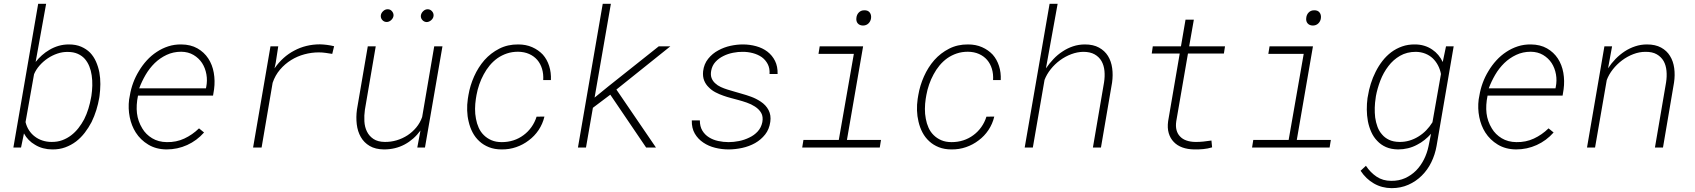

<svg xmlns="http://www.w3.org/2000/svg" viewBox="-20 -770 8844 1002"><path d="M498 -259.8 499.5 -270Q503.4 -299.8 503.7 -331.1Q503.9 -362.3 498.5 -392.6Q492.7 -421.9 481 -448.5Q469.2 -475.1 450.2 -495.1Q430.7 -514.6 403.3 -526.4Q376 -538.1 339.4 -538.1Q311.5 -538.1 286.1 -530.8Q260.7 -523.4 237.8 -509.8Q216.8 -497.6 198.7 -481.4Q180.7 -465.3 166 -446.8L220.7 -750H179.2L49.8 0H89.8L105 -73.7Q115.2 -54.7 129.9 -39.8Q144.5 -24.9 162.6 -14.6Q182.1 -2.4 205.3 3.7Q228.5 9.8 252.9 9.8Q289.6 10.3 320.3 -1Q351.1 -12.2 377 -31.7Q402.3 -51.3 422.4 -77.4Q442.4 -103.5 458 -133.3Q472.7 -163.6 482.7 -195.8Q492.7 -228 498 -259.8ZM457 -270 455.1 -259.8Q450.2 -231.9 441.4 -203.1Q432.6 -174.3 419.4 -147.9Q406.2 -123 389.4 -101.6Q372.6 -80.1 351.6 -64Q330.6 -47.9 304.9 -38.3Q279.3 -28.8 248.5 -29.3Q224.1 -29.3 201.7 -36.6Q179.2 -43.9 161.6 -57.6Q144 -70.8 131.6 -89.8Q119.1 -108.9 113.3 -132.8L157.7 -382.8Q168 -407.2 186.8 -428.5Q205.6 -449.7 229.5 -465.8Q252.9 -481.4 279.8 -490.5Q306.6 -499.5 333.5 -499Q363.8 -499 386 -489Q408.2 -479 422.9 -462.4Q437.5 -445.3 446.3 -423.3Q455.1 -401.4 458.5 -377Q462.4 -350.6 461.7 -323Q460.9 -295.4 457 -270Z M849.1 9.8Q906.2 9.8 956.8 -13.2Q1007.3 -36.1 1044.9 -78.6L1018.6 -100.1Q983.9 -66.4 941.9 -46.9Q899.9 -27.3 850.6 -28.3Q806.6 -28.8 773.9 -48.6Q741.2 -68.4 722.7 -99.6Q699.7 -137.2 694.8 -179Q689.9 -220.7 700.2 -271H1091.8L1097.2 -304.2Q1103 -348.1 1095.7 -390.1Q1088.4 -432.1 1066.9 -464.8Q1045.4 -497.6 1010.3 -517.6Q975.1 -537.6 926.3 -538.1Q890.1 -538.6 857.9 -528.1Q825.7 -517.6 797.9 -499Q769.5 -480.5 746.1 -454.8Q722.7 -429.2 705.1 -399.4Q687 -370.1 675 -337.6Q663.1 -305.2 657.7 -272L653.8 -251Q647.9 -204.1 657 -158.9Q666 -113.8 688.5 -78.6Q712.9 -40 753.7 -15.4Q794.4 9.3 849.1 9.8ZM925.8 -500Q962.4 -499.5 990 -483.2Q1017.6 -466.8 1034.7 -440.9Q1051.3 -415 1057.1 -382.3Q1063 -349.6 1056.2 -315.9L1054.7 -309.1H706.5Q719.7 -344.7 739.7 -379.2Q759.8 -413.6 787.6 -440.9Q814.9 -467.3 849.6 -483.6Q884.3 -500 925.8 -500Z M1649.9 -538.6Q1613.3 -538.6 1579.3 -530.3Q1545.4 -522 1515.6 -505.9Q1485.4 -490.2 1459.5 -466.8Q1433.6 -443.4 1412.6 -413.1L1418.9 -442.4L1432.1 -528.3H1391.6L1300.8 0H1345.2L1402.8 -337.9Q1416 -377 1441.4 -406.7Q1466.8 -436.5 1500 -457Q1531.7 -476.6 1568.8 -486.6Q1606 -496.6 1643.6 -496.6Q1661.6 -496.6 1679 -494.1Q1696.3 -491.7 1713.9 -488.8L1723.6 -528.8Q1705.6 -533.2 1687.3 -535.6Q1668.9 -538.1 1649.9 -538.6Z M1983.9 9.8Q2043.5 9.8 2091.8 -16.1Q2140.1 -42 2174.3 -88.9L2157.7 0H2197.8L2289.1 -528.3H2246.1L2183.1 -159.2Q2172.4 -128.9 2152.6 -105Q2132.8 -81.1 2106.9 -64Q2080.6 -46.9 2050 -37.8Q2019.5 -28.8 1987.8 -29.3Q1951.7 -29.8 1929.2 -44.7Q1906.7 -59.6 1895 -83.5Q1883.3 -106.9 1881.6 -137Q1879.9 -167 1884.3 -197.3L1940.9 -528.3H1899.4L1842.8 -198.2Q1837.4 -158.7 1841.8 -121.6Q1846.2 -84.5 1862.8 -55.2Q1879.4 -25.9 1909.2 -8.3Q1939 9.3 1983.9 9.8ZM1967.3 -688.5Q1966.3 -675.3 1975.3 -665.3Q1984.4 -655.3 1998 -655.3Q2010.7 -655.3 2021.5 -665.3Q2032.2 -675.3 2033.7 -688Q2034.7 -700.7 2025.6 -711.4Q2016.6 -722.2 2002.4 -721.7Q1989.7 -721.7 1979 -711.4Q1968.3 -701.2 1967.3 -688.5ZM2176.3 -688Q2175.3 -675.3 2184.3 -665.3Q2193.4 -655.3 2207 -654.8Q2219.7 -655.3 2230.7 -665Q2241.7 -674.8 2242.7 -688Q2243.7 -701.2 2234.4 -711.4Q2225.1 -721.7 2211.9 -721.7Q2198.7 -721.7 2188.2 -711.4Q2177.7 -701.2 2176.3 -688Z M2598.6 -28.3Q2567.9 -28.3 2544.7 -38.3Q2521.5 -48.3 2504.9 -64.9Q2488.3 -81.1 2478.3 -103.3Q2468.3 -125.5 2463.9 -150.4Q2459 -175.3 2459.2 -201.9Q2459.5 -228.5 2463.4 -253.9L2466.8 -274.4Q2471.7 -301.8 2481.2 -329.3Q2490.7 -356.9 2504.4 -381.8Q2517.6 -406.7 2535.6 -428.5Q2553.7 -450.2 2576.2 -466.3Q2598.6 -481.9 2625.5 -491Q2652.3 -500 2683.6 -500Q2716.3 -499.5 2741.5 -488.3Q2766.6 -477.1 2783.7 -457.5Q2800.8 -437.5 2808.8 -410.6Q2816.9 -383.8 2814.9 -352.1H2855Q2856.9 -391.6 2845.9 -425.8Q2835 -460 2813 -484.9Q2790 -509.3 2757.6 -523.7Q2725.1 -538.1 2684.6 -538.1Q2629.9 -538.6 2585.4 -515.9Q2541 -493.2 2508.3 -456.5Q2475.6 -418.9 2454.3 -371.3Q2433.1 -323.7 2424.8 -274.4L2421.4 -253.4Q2417 -223.6 2418 -193.4Q2418.9 -163.1 2425.8 -135.3Q2432.6 -105 2446.5 -78.6Q2460.4 -52.2 2481.9 -32.7Q2502.9 -13.2 2532 -1.7Q2561 9.8 2598.1 9.8Q2637.7 10.3 2673.8 -2.2Q2710 -14.6 2739.7 -37.6Q2769.5 -59.6 2790.8 -91.3Q2812 -123 2821.3 -161.6L2780.3 -161.1Q2771 -131.3 2753.4 -106.7Q2735.8 -82 2712.4 -64.9Q2688.5 -46.9 2659.7 -37.6Q2630.9 -28.3 2598.6 -28.3Z M3165 -275.9 3352.1 0H3403.3L3196.8 -302.7L3478.5 -528.3H3418L3154.3 -318.8L3083 -260.7L3168 -750H3125.5L2996.1 0H3038.1L3074.2 -207.5Z M3958.5 -132.8Q3952.6 -104 3934.3 -84Q3916 -64 3890.6 -52.2Q3865.2 -39.6 3836.7 -33.9Q3808.1 -28.3 3782.7 -28.3Q3754.9 -28.3 3728 -34.2Q3701.2 -40 3680.2 -53.2Q3658.7 -66.4 3645.5 -88.1Q3632.3 -109.9 3632.3 -141.6H3590.3Q3589.4 -101.1 3606 -72.8Q3622.6 -44.4 3650.4 -25.9Q3677.7 -7.3 3712.2 1.2Q3746.6 9.8 3782.2 9.8Q3816.4 9.8 3853 2Q3889.6 -5.9 3920.9 -23.4Q3951.7 -41 3973.1 -68.1Q3994.6 -95.2 4000 -134.3Q4004.9 -168.5 3991 -195.3Q3977.1 -222.2 3949.2 -240.2Q3925.3 -255.9 3899.9 -265.1Q3874.5 -274.4 3849.6 -281.2Q3833 -286.6 3814 -291.5Q3794.9 -296.4 3776.4 -302.7Q3758.8 -308.1 3741.7 -315.9Q3724.6 -323.7 3712.4 -335.4Q3699.7 -346.7 3693.6 -362.5Q3687.5 -378.4 3691.4 -400.4Q3696.3 -427.7 3713.6 -446.8Q3731 -465.8 3754.9 -477.5Q3778.3 -489.3 3805.4 -494.6Q3832.5 -500 3856.4 -499.5Q3883.3 -499.5 3909.2 -492.7Q3935.1 -485.8 3955.6 -471.7Q3975.1 -457.5 3986.6 -435.5Q3998 -413.6 3996.1 -383.8H4038.1Q4039.1 -423.3 4024.7 -452.1Q4010.3 -481 3984.9 -500.5Q3960 -519.5 3926.5 -528.8Q3893.1 -538.1 3856.9 -538.1Q3825.2 -538.1 3791.7 -530.8Q3758.3 -523.4 3729 -507.3Q3698.2 -491.2 3676 -463.6Q3653.8 -436 3649.4 -398.4Q3646.5 -370.6 3654.8 -349.9Q3663.1 -329.1 3679.2 -314Q3693.8 -298.8 3713.9 -288.3Q3733.9 -277.8 3755.4 -270.5Q3774.4 -263.7 3794.4 -258.5Q3814.5 -253.4 3833.5 -248Q3853.5 -242.7 3877 -234.6Q3900.4 -226.6 3919.9 -213.9Q3942.4 -199.2 3952.9 -179.9Q3963.4 -160.6 3958.5 -132.8Z M4257.8 -528.3 4251.5 -488.8H4436L4357.4 -39.6H4172.9L4166.5 0H4571.3L4577.6 -39.6H4399.9L4484.4 -528.3ZM4449.2 -675.8Q4447.3 -658.7 4456.5 -647.9Q4465.8 -637.2 4483.4 -636.7Q4501 -636.7 4512.5 -647.9Q4523.9 -659.2 4525.9 -675.8Q4527.8 -693.4 4518.6 -705.1Q4509.3 -716.8 4490.7 -716.3Q4473.1 -716.3 4461.9 -704.8Q4450.7 -693.4 4449.2 -675.8Z M4946.3 -28.3Q4915.5 -28.3 4892.3 -38.3Q4869.1 -48.3 4852.5 -64.9Q4835.9 -81.1 4825.9 -103.3Q4815.9 -125.5 4811.5 -150.4Q4806.6 -175.3 4806.9 -201.9Q4807.1 -228.5 4811 -253.9L4814.5 -274.4Q4819.3 -301.8 4828.9 -329.3Q4838.4 -356.9 4852.1 -381.8Q4865.2 -406.7 4883.3 -428.5Q4901.4 -450.2 4923.8 -466.3Q4946.3 -481.9 4973.1 -491Q5000 -500 5031.2 -500Q5064 -499.5 5089.1 -488.3Q5114.3 -477.1 5131.3 -457.5Q5148.4 -437.5 5156.5 -410.6Q5164.6 -383.8 5162.6 -352.1H5202.6Q5204.6 -391.6 5193.6 -425.8Q5182.6 -460 5160.6 -484.9Q5137.7 -509.3 5105.2 -523.7Q5072.8 -538.1 5032.2 -538.1Q4977.5 -538.6 4933.1 -515.9Q4888.7 -493.2 4856 -456.5Q4823.2 -418.9 4802 -371.3Q4780.8 -323.7 4772.5 -274.4L4769 -253.4Q4764.6 -223.6 4765.6 -193.4Q4766.6 -163.1 4773.4 -135.3Q4780.3 -105 4794.2 -78.6Q4808.1 -52.2 4829.6 -32.7Q4850.6 -13.2 4879.6 -1.7Q4908.7 9.8 4945.8 9.8Q4985.4 10.3 5021.5 -2.2Q5057.6 -14.6 5087.4 -37.6Q5117.2 -59.6 5138.4 -91.3Q5159.7 -123 5168.9 -161.6L5127.9 -161.1Q5118.7 -131.3 5101.1 -106.7Q5083.5 -82 5060.1 -64.9Q5036.1 -46.9 5007.3 -37.6Q4978.5 -28.3 4946.3 -28.3Z M5438.5 -413.1 5499.5 -750H5457.5L5327.6 0H5370.1L5431.2 -353Q5442.4 -382.3 5463.4 -408.7Q5484.4 -435.1 5512.2 -455.6Q5539.6 -475.6 5570.8 -487.3Q5602.1 -499 5633.3 -499.5Q5669.4 -499.5 5692.6 -486.3Q5715.8 -473.1 5728.5 -451.2Q5741.2 -428.7 5743.9 -399.9Q5746.6 -371.1 5741.7 -339.8L5683.6 0H5725.6L5783.7 -339.4Q5789.1 -378.4 5784.2 -414.3Q5779.3 -450.2 5762.2 -478Q5745.1 -505.4 5715.3 -521.7Q5685.5 -538.1 5642.1 -538.1Q5609.4 -538.1 5580.1 -528.3Q5550.8 -518.6 5525.4 -501.5Q5499.5 -484.9 5477.8 -461.9Q5456.1 -439 5438.5 -413.1Z M6210.4 -667.5H6167L6143.1 -528.3H5996.1L5990.7 -490.7H6136.7L6076.2 -137.7Q6071.3 -102.5 6079.3 -75.2Q6087.4 -47.9 6105.5 -29.3Q6123.5 -10.3 6150.6 -0.5Q6177.7 9.3 6212.4 9.8Q6235.4 10.3 6259.3 8.1Q6283.2 5.9 6305.7 -1L6302.2 -36.6Q6280.8 -33.7 6259.8 -31.2Q6238.8 -28.8 6216.8 -29.3Q6191.4 -29.8 6171.4 -36.9Q6151.4 -43.9 6138.7 -57.6Q6125.5 -70.8 6120.1 -90.8Q6114.7 -110.8 6118.7 -137.7L6179.7 -490.7H6367.2L6373 -528.3H6186Z M6605.5 -528.3 6599.1 -488.8H6783.7L6705.1 -39.6H6520.5L6514.2 0H6918.9L6925.3 -39.6H6747.6L6832 -528.3ZM6796.9 -675.8Q6794.9 -658.7 6804.2 -647.9Q6813.5 -637.2 6831.1 -636.7Q6848.6 -636.7 6860.1 -647.9Q6871.6 -659.2 6873.5 -675.8Q6875.5 -693.4 6866.2 -705.1Q6856.9 -716.8 6838.4 -716.3Q6820.8 -716.3 6809.6 -704.8Q6798.3 -693.4 6796.9 -675.8Z M7118.7 -268.6 7116.7 -258.3Q7112.8 -229 7113 -198Q7113.3 -167 7118.7 -137.2Q7124.5 -107.4 7136.5 -80.8Q7148.4 -54.2 7167.5 -34.7Q7186.5 -14.2 7213.4 -2.4Q7240.2 9.3 7276.4 9.8Q7302.7 9.8 7327.9 3.7Q7353 -2.4 7375.5 -14.6Q7396 -24.9 7414.3 -39.6Q7432.6 -54.2 7448.2 -71.8L7435.1 -6.8Q7427.7 29.3 7411.1 62.3Q7394.5 95.2 7370.1 120.1Q7345.2 145 7312.7 159.7Q7280.3 174.3 7240.2 173.8Q7196.8 173.8 7164.3 152.1Q7131.8 130.4 7108.4 95.2L7080.6 121.1Q7108.4 163.6 7149.9 187.5Q7191.4 211.4 7242.2 211.9Q7290 211.9 7329.8 194.3Q7369.6 176.8 7399.9 146.5Q7430.2 116.7 7449.7 76.7Q7469.2 36.6 7477.1 -8.3L7566.4 -528.3H7526.4L7509.3 -446.3Q7500 -466.3 7486.1 -482.9Q7472.2 -499.5 7454.6 -511.2Q7435.5 -524.4 7412.8 -531.2Q7390.1 -538.1 7364.7 -538.1Q7328.1 -538.6 7297.1 -527.6Q7266.1 -516.6 7240.7 -497.6Q7214.8 -478 7194.6 -451.9Q7174.3 -425.8 7159.2 -395.5Q7144 -365.7 7133.8 -333Q7123.5 -300.3 7118.7 -268.6ZM7159.2 -258.3 7160.6 -268.6Q7168 -308.6 7183.8 -349.9Q7199.7 -391.1 7225.6 -424.8Q7250.5 -458 7286.4 -478.8Q7322.3 -499.5 7369.1 -499.5Q7396 -499 7418.5 -490Q7440.9 -481 7457.5 -465.3Q7473.6 -449.7 7484.6 -428.7Q7495.6 -407.7 7500 -383.8L7455.6 -131.8Q7441.4 -108.9 7422.9 -89.8Q7404.3 -70.8 7381.8 -57.1Q7359.9 -43.5 7334.7 -36.1Q7309.6 -28.8 7282.7 -29.3Q7251.5 -29.8 7229.2 -40.3Q7207 -50.8 7192.4 -68.4Q7177.2 -85.4 7168.7 -108.4Q7160.2 -131.3 7156.7 -156.7Q7153.8 -181.6 7154.5 -208Q7155.3 -234.4 7159.2 -258.3Z M7892.1 9.8Q7949.2 9.8 7999.8 -13.2Q8050.3 -36.1 8087.9 -78.6L8061.5 -100.1Q8026.9 -66.4 7984.9 -46.9Q7942.9 -27.3 7893.6 -28.3Q7849.6 -28.8 7816.9 -48.6Q7784.2 -68.4 7765.6 -99.6Q7742.7 -137.2 7737.8 -179Q7732.9 -220.7 7743.2 -271H8134.8L8140.1 -304.2Q8146 -348.1 8138.7 -390.1Q8131.3 -432.1 8109.9 -464.8Q8088.4 -497.6 8053.2 -517.6Q8018.1 -537.6 7969.2 -538.1Q7933.1 -538.6 7900.9 -528.1Q7868.7 -517.6 7840.8 -499Q7812.5 -480.5 7789.1 -454.8Q7765.6 -429.2 7748 -399.4Q7730 -370.1 7718 -337.6Q7706.1 -305.2 7700.7 -272L7696.8 -251Q7690.9 -204.1 7700 -158.9Q7709 -113.8 7731.4 -78.6Q7755.9 -40 7796.6 -15.4Q7837.4 9.3 7892.1 9.8ZM7968.8 -500Q8005.4 -499.5 8033 -483.2Q8060.5 -466.8 8077.6 -440.9Q8094.2 -415 8100.1 -382.3Q8106 -349.6 8099.1 -315.9L8097.7 -309.1H7749.5Q7762.7 -344.7 7782.7 -379.2Q7802.7 -413.6 7830.6 -440.9Q7857.9 -467.3 7892.6 -483.6Q7927.2 -500 7968.8 -500Z M8262.2 0H8304.2L8365.2 -352.1Q8376 -381.3 8397 -408Q8418 -434.6 8445.3 -455.1Q8472.7 -475.6 8503.9 -487.5Q8535.2 -499.5 8566.9 -499.5Q8603 -500 8626.2 -486.6Q8649.4 -473.1 8662.1 -451.2Q8674.3 -429.2 8677 -400.1Q8679.7 -371.1 8674.8 -339.8L8616.7 0H8658.7L8716.3 -338.9Q8722.2 -377.9 8717.3 -414.3Q8712.4 -450.7 8695.3 -478Q8678.7 -505.4 8648.9 -521.7Q8619.1 -538.1 8575.2 -538.1Q8543 -538.1 8513.7 -528.3Q8484.4 -518.6 8459 -502Q8433.1 -484.9 8411.1 -462.4Q8389.2 -439.9 8372.1 -413.6L8393.1 -528.3H8353Z"/></svg>

Font: Roboto Mono ExtraLight
Style: Italic
Weight: 250
Italic angle: -10°
Monospace: yes
Designer: Google
Version: Version 3.000